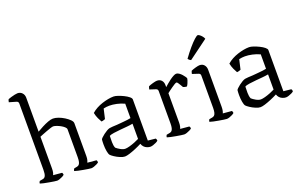

<svg xmlns="http://www.w3.org/2000/svg" viewBox="-93 -1200 2516 1604"><g transform="rotate(-20 1165.0 -398.0)"><path d="M190 0Q182 0 163 -3Q144 -6 121 -10Q98 -14 77 -18.5Q56 -23 45 -27Q45 -35 48 -41Q51 -47 53 -48L80 -53Q97 -55 105 -71.5Q113 -88 113 -126V-713Q113 -721 109.5 -727Q106 -733 96 -736L34 -754Q35 -762 37.5 -769.5Q40 -777 42 -779Q52 -783 68.5 -788Q85 -793 102 -796.5Q119 -800 127 -800Q152 -800 168 -783Q184 -766 184 -740V-438Q206 -451 233.5 -465.5Q261 -480 288 -490Q315 -500 333 -500Q354 -500 380.5 -490.5Q407 -481 431.5 -465.5Q456 -450 472.5 -433.5Q489 -417 489 -402V-110Q489 -89 485 -74.5Q481 -60 478 -55L557 -48Q559 -45 561 -40Q563 -35 563 -28Q557 -22 544.5 -15.5Q532 -9 518 -4.5Q504 0 494 0Q487 0 468 -3Q449 -6 426 -10Q403 -14 382.5 -18.5Q362 -23 351 -27Q351 -34 353.5 -39Q356 -44 359 -48L385 -53Q396 -55 403 -62Q410 -69 414 -84.5Q418 -100 418 -126V-374Q418 -384 405.5 -395.5Q393 -407 375.5 -416.5Q358 -426 340.5 -432Q323 -438 313 -438Q306 -438 288.5 -432.5Q271 -427 250 -419Q229 -411 211 -404Q193 -397 184 -393V-111Q184 -89 180.5 -74.5Q177 -60 173 -55L251 -48Q253 -45 255 -40.5Q257 -36 257 -28Q251 -22 238.5 -15.5Q226 -9 212.5 -4.5Q199 0 190 0Z M792 4Q775 4 750 -6.5Q725 -17 704 -31Q683 -45 675 -54Q667 -64 662 -91.5Q657 -119 657 -152Q657 -164 657.5 -174.5Q658 -185 659 -195Q660 -200 670 -210Q680 -220 695 -231.5Q710 -243 725.5 -252Q741 -261 752 -263Q762 -265 779.5 -266Q797 -267 819 -268Q833 -269 849 -270.5Q865 -272 882 -273.5Q899 -275 915 -277Q931 -279 944 -282V-410Q912 -425 877 -432.5Q842 -440 813 -440Q800 -440 787 -438.5Q774 -437 761 -434L741 -347Q737 -346 728.5 -342.5Q720 -339 707 -338Q699 -351 688 -374.5Q677 -398 671 -427Q691 -445 716 -458.5Q741 -472 768.5 -481Q796 -490 822.5 -495Q849 -500 872 -500Q887 -500 910.5 -492Q934 -484 958.5 -472Q983 -460 999.5 -446.5Q1016 -433 1016 -422V-56L1084 -49Q1086 -47 1088.5 -41Q1091 -35 1091 -29Q1085 -22 1071.5 -15.5Q1058 -9 1044 -4.5Q1030 0 1020 0Q1007 0 991 -6Q975 -12 964 -24Q953 -36 948 -52Q921 -38 890 -25Q859 -12 833 -4Q807 4 792 4ZM817 -56Q831 -56 855 -62.5Q879 -69 904 -79Q929 -89 944 -97V-232Q916 -227 891 -225Q866 -223 834 -220Q802 -217 772.5 -213Q743 -209 731 -201Q730 -176 730 -145.5Q730 -115 739 -94Q752 -82 775 -69Q798 -56 817 -56Z M1320 0Q1312 0 1293 -3Q1274 -6 1250.5 -10Q1227 -14 1206 -18.5Q1185 -23 1174 -27Q1174 -34 1176.5 -40Q1179 -46 1181 -48L1209 -53Q1220 -55 1227.5 -62Q1235 -69 1239 -85Q1243 -101 1243 -126V-413Q1243 -422 1239 -427.5Q1235 -433 1225 -436L1173 -453Q1174 -462 1177 -469Q1180 -476 1181 -479Q1196 -486 1221 -493Q1246 -500 1258 -500Q1284 -500 1298.5 -483.5Q1313 -467 1313 -441V-423Q1322 -431 1337.5 -444.5Q1353 -458 1370 -470.5Q1387 -483 1403 -491.5Q1419 -500 1429 -500Q1440 -500 1453 -491.5Q1466 -483 1477 -470.5Q1488 -458 1495.5 -447Q1503 -436 1503 -431Q1503 -427 1499.5 -416Q1496 -405 1490.5 -392Q1485 -379 1478 -369Q1468 -369 1458.5 -371.5Q1449 -374 1445 -376Q1439 -386 1431.5 -399Q1424 -412 1417.5 -421Q1411 -430 1406 -430Q1400 -430 1387 -422Q1374 -414 1359 -403.5Q1344 -393 1331.5 -383.5Q1319 -374 1313 -369V-110Q1313 -89 1309.5 -74.5Q1306 -60 1303 -55L1382 -48Q1384 -46 1386.5 -41Q1389 -36 1389 -28Q1383 -22 1370 -15.5Q1357 -9 1343.5 -4.5Q1330 0 1320 0Z M1699 0Q1692 0 1672 -3Q1652 -6 1629 -10Q1606 -14 1585 -18.5Q1564 -23 1553 -27Q1553 -34 1555.5 -40Q1558 -46 1560 -48L1588 -53Q1599 -55 1606.5 -62Q1614 -69 1618 -85Q1622 -101 1622 -126V-413Q1622 -422 1618 -427.5Q1614 -433 1604 -436L1552 -453Q1553 -461 1556 -468.5Q1559 -476 1560 -479Q1575 -486 1600 -493Q1625 -500 1637 -500Q1663 -500 1677.5 -482.5Q1692 -465 1692 -440V-110Q1692 -89 1688.5 -74.5Q1685 -60 1682 -55L1761 -48Q1763 -44 1765 -39.5Q1767 -35 1767 -28Q1761 -22 1748.5 -15.5Q1736 -9 1722.5 -4.5Q1709 0 1699 0ZM1586 -564Q1577 -568 1570.5 -573.5Q1564 -579 1561 -584Q1595 -631 1625 -666Q1655 -701 1677.5 -721Q1700 -741 1708 -741Q1715 -741 1725 -733.5Q1735 -726 1744.5 -714.5Q1754 -703 1758 -691Z M1997 4Q1980 4 1955 -6.5Q1930 -17 1909 -31Q1888 -45 1880 -54Q1872 -64 1867 -91.5Q1862 -119 1862 -152Q1862 -164 1862.5 -174.5Q1863 -185 1864 -195Q1865 -200 1875 -210Q1885 -220 1900 -231.5Q1915 -243 1930.5 -252Q1946 -261 1957 -263Q1967 -265 1984.5 -266Q2002 -267 2024 -268Q2038 -269 2054 -270.5Q2070 -272 2087 -273.5Q2104 -275 2120 -277Q2136 -279 2149 -282V-410Q2117 -425 2082 -432.5Q2047 -440 2018 -440Q2005 -440 1992 -438.5Q1979 -437 1966 -434L1946 -347Q1942 -346 1933.5 -342.5Q1925 -339 1912 -338Q1904 -351 1893 -374.5Q1882 -398 1876 -427Q1896 -445 1921 -458.5Q1946 -472 1973.5 -481Q2001 -490 2027.5 -495Q2054 -500 2077 -500Q2092 -500 2115.5 -492Q2139 -484 2163.5 -472Q2188 -460 2204.5 -446.5Q2221 -433 2221 -422V-56L2289 -49Q2291 -47 2293.5 -41Q2296 -35 2296 -29Q2290 -22 2276.5 -15.5Q2263 -9 2249 -4.5Q2235 0 2225 0Q2212 0 2196 -6Q2180 -12 2169 -24Q2158 -36 2153 -52Q2126 -38 2095 -25Q2064 -12 2038 -4Q2012 4 1997 4ZM2022 -56Q2036 -56 2060 -62.5Q2084 -69 2109 -79Q2134 -89 2149 -97V-232Q2121 -227 2096 -225Q2071 -223 2039 -220Q2007 -217 1977.5 -213Q1948 -209 1936 -201Q1935 -176 1935 -145.5Q1935 -115 1944 -94Q1957 -82 1980 -69Q2003 -56 2022 -56Z"/></g></svg>

Font: Texturina 12pt ExtraLight
Style: Regular
Weight: 250
Designer: Guillermo Torres Carreño
Foundry: Omnibus-Type
Version: Version 1.002